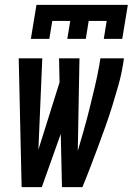

<svg xmlns="http://www.w3.org/2000/svg" viewBox="-20 -770 546 790"><path d="M69 0 57 -530H154L138 -154L225 -431L223 -530H307L300 -149Q313 -193 325.5 -237Q338 -281 349 -325.5Q360 -370 370.5 -414.5Q381 -459 389 -504L393 -530H490L486 -504Q479 -461 467 -418.5Q455 -376 442 -334Q429 -292 414 -250Q399 -208 383.5 -166.5Q368 -125 352 -83Q336 -41 319 0H235L230 -219L152 0ZM107 -610 130 -750H506L483 -610H407L419 -684H345L333 -610H257L269 -684H195L183 -610Z"/></svg>

Font: Iosevka Slab Semibold Oblique
Style: Regular
Weight: 600
Italic angle: -9°
Monospace: yes
Designer: Belleve Invis
Foundry: Belleve Invis
Version: Version 11.1.1; ttfautohint (v1.8.3)